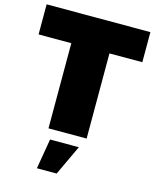

<svg xmlns="http://www.w3.org/2000/svg" viewBox="-136 -792 913 1128"><g transform="rotate(15 320.5 -228.5)"><path d="M5 -701V-518H204V0H436V-518H636V-701ZM230 61 199 244H319L405 61Z"/></g></svg>

Font: Montserrat-Arabic Black
Style: Regular
Weight: 900
Designer: Mohamed Gaber
Foundry: Kief Type Foundry
Version: Version 5.008;PS 005.008;hotconv 1.0.88;makeotf.lib2.5.64775